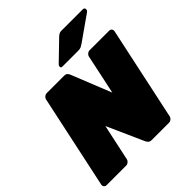

<svg xmlns="http://www.w3.org/2000/svg" viewBox="-244 -1085 1251 1251"><g transform="rotate(-45 381.5 -460.0)"><path d="M19 0Q8 0 1.5 -8Q-5 -16 -3 -27L135 -673Q137 -684 146.5 -692Q156 -700 167 -700H325Q345 -700 352 -691Q359 -682 361 -677L472 -400L530 -673Q532 -684 541.5 -692Q551 -700 562 -700H743Q754 -700 760.5 -692Q767 -684 765 -673L627 -27Q625 -16 615.5 -8Q606 0 595 0H437Q417 0 409.5 -9.5Q402 -19 400 -23L286 -278L232 -27Q230 -16 220.5 -8Q211 0 200 0ZM362 -750Q346 -750 349 -766Q351 -774 357 -779L483 -901Q497 -914 505 -917Q513 -920 524 -920H720Q729 -920 733 -914.5Q737 -909 735 -900Q734 -893 727 -888L555 -767Q545 -760 535 -755Q525 -750 509 -750Z"/></g></svg>

Font: Rubik Black
Style: Italic
Weight: 900
Italic angle: -12°
Designer: Hubert and Fischer
Foundry: Hubert and Fischer
Version: Version 2.300;gftools[0.9.30]